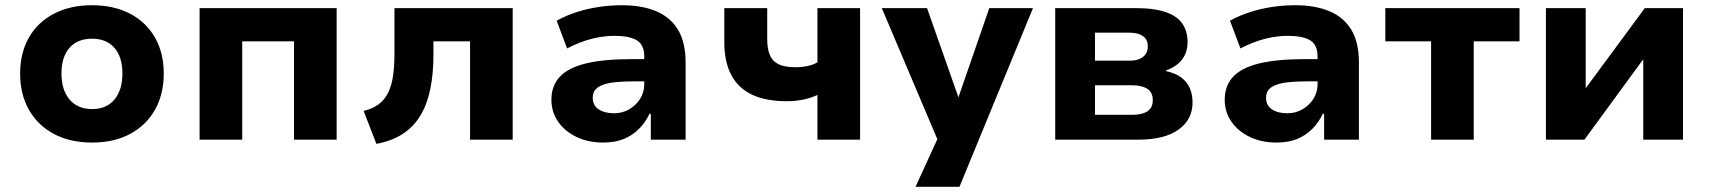

<svg xmlns="http://www.w3.org/2000/svg" viewBox="-20 -534 6535 734"><path d="M332 11Q248 11 186 -22Q124 -55 90.5 -114.5Q57 -174 57 -252Q57 -332 90.5 -390.5Q124 -449 186 -481.5Q248 -514 331 -514Q416 -514 477.5 -481.5Q539 -449 572.5 -390.5Q606 -332 606 -252Q606 -174 572.5 -114.5Q539 -55 477.5 -22Q416 11 332 11ZM332 -117Q387 -117 417.5 -153.5Q448 -190 448 -253Q448 -316 417.5 -351Q387 -386 332 -386Q276 -386 245.5 -351Q215 -316 215 -253Q215 -190 246 -153.5Q277 -117 332 -117Z M743 0V-503H1267V0H1104V-376H906V0Z M1419 16 1370 -110Q1404 -118 1427 -135Q1450 -152 1463.5 -179Q1477 -206 1482.5 -243.5Q1488 -281 1488 -331V-503H1940V0H1777V-376H1637V-326Q1637 -252 1625 -193.5Q1613 -135 1587 -92Q1561 -49 1519.5 -22Q1478 5 1419 16Z M2285 11Q2229 11 2184 -10.5Q2139 -32 2113.5 -69Q2088 -106 2088 -153Q2088 -206 2120 -240.5Q2152 -275 2220 -291.5Q2288 -308 2395 -308H2464V-223H2404Q2364 -223 2334.5 -220Q2305 -217 2285.5 -210Q2266 -203 2256 -191Q2246 -179 2246 -160Q2246 -131 2268.5 -116Q2291 -101 2328 -101Q2359 -101 2385 -116Q2411 -131 2427 -156Q2443 -181 2443 -213V-317Q2443 -363 2414.5 -380Q2386 -397 2328 -397Q2288 -397 2243.5 -386Q2199 -375 2148 -349L2108 -455Q2145 -475 2185.5 -488Q2226 -501 2269.5 -507.5Q2313 -514 2358 -514Q2433 -514 2487.5 -491.5Q2542 -469 2571.5 -421Q2601 -373 2601 -295V0H2468V-99H2463Q2448 -67 2423.5 -42Q2399 -17 2365.5 -3Q2332 11 2285 11Z M3105 0V-171Q3077 -158 3047 -152.5Q3017 -147 2989 -147Q2907 -147 2854 -172.5Q2801 -198 2775 -248.5Q2749 -299 2749 -371V-503H2913V-384Q2913 -350 2922 -326Q2931 -302 2954.5 -289.5Q2978 -277 3020 -277Q3044 -277 3066.5 -281.5Q3089 -286 3105 -296V-503H3268V0Z M3480 180 3585 -49V49L3351 -503H3524L3644 -162L3762 -503H3929L3648 180Z M4014 0V-503H4321Q4393 -503 4437 -487.5Q4481 -472 4500.5 -443Q4520 -414 4520 -372Q4520 -334 4499 -306.5Q4478 -279 4438 -265V-262Q4475 -254 4497 -237Q4519 -220 4529 -196Q4539 -172 4539 -142Q4539 -77 4485.5 -38.5Q4432 0 4330 0ZM4166 -95H4308Q4346 -95 4366.5 -108.5Q4387 -122 4387 -151Q4387 -181 4366 -194.5Q4345 -208 4308 -208H4166ZM4166 -302H4299Q4331 -302 4349.5 -316.5Q4368 -331 4368 -357Q4368 -383 4349.5 -396Q4331 -409 4299 -409H4166Z M4859 11Q4803 11 4758 -10.5Q4713 -32 4687.5 -69Q4662 -106 4662 -153Q4662 -206 4694 -240.5Q4726 -275 4794 -291.5Q4862 -308 4969 -308H5038V-223H4978Q4938 -223 4908.5 -220Q4879 -217 4859.5 -210Q4840 -203 4830 -191Q4820 -179 4820 -160Q4820 -131 4842.5 -116Q4865 -101 4902 -101Q4933 -101 4959 -116Q4985 -131 5001 -156Q5017 -181 5017 -213V-317Q5017 -363 4988.5 -380Q4960 -397 4902 -397Q4862 -397 4817.5 -386Q4773 -375 4722 -349L4682 -455Q4719 -475 4759.5 -488Q4800 -501 4843.5 -507.5Q4887 -514 4932 -514Q5007 -514 5061.5 -491.5Q5116 -469 5145.5 -421Q5175 -373 5175 -295V0H5042V-99H5037Q5022 -67 4997.5 -42Q4973 -17 4939.5 -3Q4906 11 4859 11Z M5451 0V-376H5276V-503H5789V-376H5614V0Z M5890 0V-503H6042V-198H6043L6268 -503H6414V0H6262V-306H6261L6037 0Z"/></svg>

Font: Nunito Sans 7pt ExtraBold
Style: Regular
Weight: 800
Designer: Vernon Adams
Foundry: Vernon Adams
Version: Version 3.101;gftools[0.9.27]